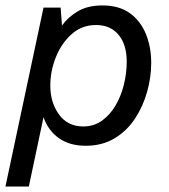

<svg xmlns="http://www.w3.org/2000/svg" viewBox="-46 -524 622 706"><path d="M-26 162 114 -496H177L182 -430Q202 -459 238.5 -481.5Q275 -504 331 -504Q392 -504 431.5 -475.5Q471 -447 490.5 -399Q510 -351 510 -293Q510 -240 495 -186.5Q480 -133 450.5 -88Q421 -43 375.5 -15.5Q330 12 269 12Q210 12 170.5 -16Q131 -44 114 -93L60 162ZM260 -59Q299 -59 328.5 -80Q358 -101 378.5 -135.5Q399 -170 409.5 -212.5Q420 -255 420 -297Q420 -360 390 -396Q360 -432 307 -432Q255 -432 217.5 -398.5Q180 -365 159.5 -314Q139 -263 139 -209Q139 -147 171 -103Q203 -59 260 -59Z"/></svg>

Font: Atkinson Hyperlegible
Style: Italic
Weight: 400
Italic angle: -12°
Designer: Elliott Scott, Megan Eiswerth, Linus Boman, Theodore Petrosky
Foundry: Braille Institute
Version: Version 1.006; ttfautohint (v1.8.3)